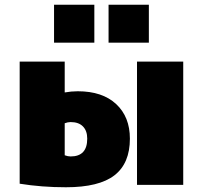

<svg xmlns="http://www.w3.org/2000/svg" viewBox="-20 -780 856 810"><path d="M438 -600V-760H608V-600ZM208 -600V-760H378V-600ZM558 0V-520H753V0ZM63 -520H253V-390Q281 -395 308 -395Q412 -395 470 -341Q528 -287 528 -195Q528 -91 463 -40.5Q398 10 258 10Q156 10 63 -5ZM253 -260V-125Q266 -120 278 -120Q348 -120 348 -195Q348 -228 330 -246.5Q312 -265 278 -265Q266 -265 253 -260Z"/></svg>

Font: M PLUS 1p Black
Style: Regular
Weight: 900
Version: Version 1.061